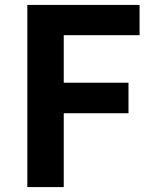

<svg xmlns="http://www.w3.org/2000/svg" viewBox="-20 -760 625 780"><path d="M91 0H239V-300H502V-424H239V-617H547V-740H91Z"/></svg>

Font: Noto Sans CJK JP Bold
Style: Regular
Weight: 700
Designer: Ryoko NISHIZUKA (kana & ideographs); Paul D. Hunt (Latin, Greek & Cyrillic); Wenlong ZHANG (bopomofo); Sandoll Communica
Foundry: Adobe Systems Incorporated
Version: Version 1.004;PS 1.004;hotconv 1.0.82;makeotf.lib2.5.63406